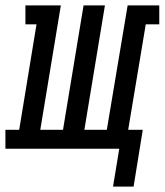

<svg xmlns="http://www.w3.org/2000/svg" viewBox="-67 -550 609 710"><path d="M351 140 374 0H-47V-70H4L68 -460H27V-530H158L82 -70H166L242 -530H321L245 -70H328L405 -530H522V-460H472L407 -70H461L427 140Z"/></svg>

Font: Iosevka Slab Oblique
Style: Regular
Weight: 400
Italic angle: -9°
Monospace: yes
Designer: Belleve Invis
Foundry: Belleve Invis
Version: Version 11.1.1; ttfautohint (v1.8.3)